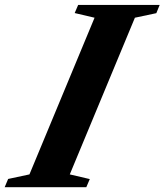

<svg xmlns="http://www.w3.org/2000/svg" viewBox="-84 -782 688 802"><path d="M-64.5 0 -50 -34.5 39 -53.5 311 -708 228 -727.5 242.5 -761.5H583L569 -727L479.5 -708L207.5 -53.5L291 -34L276.5 0Z"/></svg>

Font: Libre Caslon Text Bold
Style: Italic
Weight: 700
Italic angle: -22.583°
Designer: Pablo Impallari, Rodrigo Fuenzalida, Katja Schimmel
Foundry: Pablo Impallari, Rodrigo Fuenzalida
Version: Version 2.000